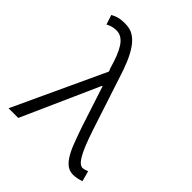

<svg xmlns="http://www.w3.org/2000/svg" viewBox="-213 -898 1036 1036"><g transform="rotate(45 304.5 -380.0)"><path d="M519 8Q494 8 475 -4Q456 -16 438.5 -42.5Q421 -69 405 -110Q389 -151 369 -209L293 -442H289L92 0H18L261 -523L253 -543Q242 -582 230 -612.5Q218 -643 204 -664.5Q190 -686 172.5 -697.5Q155 -709 133 -709Q113 -709 97.5 -704Q82 -699 72 -693L54 -748Q68 -756 87 -762Q106 -768 127 -768Q133 -768 139 -768Q141 -768 143 -768Q178 -768 204.5 -751.5Q231 -735 252.5 -704Q274 -673 292 -630Q310 -587 326 -535L421 -245Q441 -185 456 -148.5Q471 -112 484 -91Q497 -70 508 -62Q519 -54 529 -54Q536 -55 544 -57Q552 -59 562 -63L578 -4Q569 0 551 4Q533 8 519 8Z"/></g></svg>

Font: Rising Sun Light
Style: Regular
Weight: 300
Designer: Matt McInerney, Pablo Impallari, Rodrigo Fuenzalida (Raleway font), Stephen Hutchings (Greek), Cristiano Sobral (main ch
Foundry: The Rising Sun Project Authors
Version: Version 4.327; ttfautohint (v1.8.4.7-5d5b-dirty)